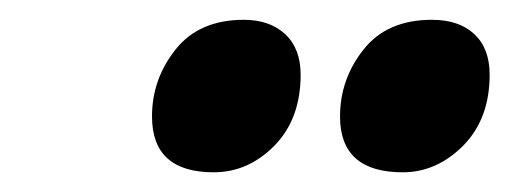

<svg xmlns="http://www.w3.org/2000/svg" viewBox="-20 -787 512 193"><path d="M384.8 -613.8Q321.8 -613.8 321.8 -669.9Q321.8 -707.5 345.5 -737.3Q369.1 -767.1 414.1 -767.1Q441.4 -767.1 456.8 -752.7Q472.2 -738.3 472.2 -711.9Q472.2 -667.5 445.6 -640.6Q418.9 -613.8 384.8 -613.8ZM194.8 -613.8Q132.8 -613.8 132.8 -669.9Q132.8 -707.5 156.5 -737.3Q180.2 -767.1 225.1 -767.1Q251 -767.1 266.6 -752.7Q282.2 -738.3 282.2 -711.9Q282.2 -667.5 255.9 -640.6Q229.5 -613.8 194.8 -613.8Z"/></svg>

Font: Open Sans Condensed ExtraBold
Style: Italic
Weight: 800
Width: 3
Italic angle: -12°
Designer: Monotype Design Team
Foundry: Monotype Imaging Inc.
Version: Version 3.003; ttfautohint (v1.8.4)